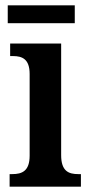

<svg xmlns="http://www.w3.org/2000/svg" viewBox="-20 -699 337 719"><path d="M9 -612H260V-679H9ZM16 0H283V-47H273C237 -47 209 -58 209 -118V-536H18V-489H29C63 -489 91 -478 91 -422V-116C91 -58 62 -47 26 -47H16Z"/></svg>

Font: Noto Serif Bengali Condensed SemiBold
Style: Regular
Weight: 600
Width: 3
Designer: Juan Bruce, Universal Thirst, Indian Type Foundry and the Monotype Design Team.
Foundry: Monotype Imaging Inc.
Version: Version 2.003